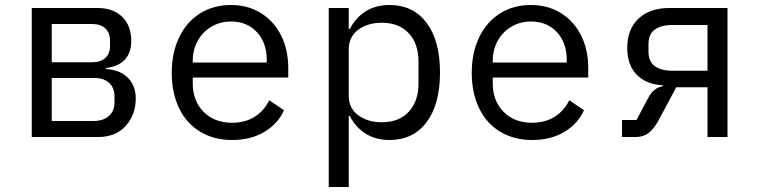

<svg xmlns="http://www.w3.org/2000/svg" viewBox="-20 -548 3040 768"><path d="M107 -516H370Q433 -516 469 -480.5Q505 -445 505 -385Q505 -337 479.5 -309.5Q454 -282 404 -276V-272Q462 -268 492.5 -236Q523 -204 523 -154Q523 -89 483 -44.5Q443 0 373 0H107ZM353 -64Q393 -64 415.5 -84Q438 -104 438 -139V-162Q438 -197 416.5 -216.5Q395 -236 359 -236H187V-64ZM349 -299Q382 -299 401 -316Q420 -333 420 -364V-386Q420 -417 401 -434.5Q382 -452 349 -452H187V-299Z M667 -257Q667 -338 697 -399.5Q727 -461 780.5 -494.5Q834 -528 904 -528Q972 -528 1024 -495.5Q1076 -463 1104.5 -406Q1133 -349 1133 -276V-238H751V-214Q751 -145 794 -101Q837 -57 909 -57Q960 -57 998 -80.5Q1036 -104 1057 -147L1116 -107Q1092 -53 1037.5 -20.5Q983 12 909 12Q836 12 781 -21Q726 -54 696.5 -115Q667 -176 667 -257ZM751 -305V-298H1047V-309Q1047 -377 1007.5 -419.5Q968 -462 904 -462Q861 -462 826 -441.5Q791 -421 771 -385Q751 -349 751 -305Z M1295 -516H1375V-432H1379Q1404 -479 1444 -503.5Q1484 -528 1538 -528Q1633 -528 1686.5 -456.5Q1740 -385 1740 -258Q1740 -131 1686.5 -59.5Q1633 12 1538 12Q1484 12 1444 -12.5Q1404 -37 1379 -84H1375V200H1295ZM1654 -214V-302Q1654 -373 1615 -415Q1576 -457 1507 -457Q1451 -457 1413 -429Q1375 -401 1375 -351V-165Q1375 -115 1413 -87Q1451 -59 1507 -59Q1576 -59 1615 -101Q1654 -143 1654 -214Z M1867 -257Q1867 -338 1897 -399.5Q1927 -461 1980.5 -494.5Q2034 -528 2104 -528Q2172 -528 2224 -495.5Q2276 -463 2304.5 -406Q2333 -349 2333 -276V-238H1951V-214Q1951 -145 1994 -101Q2037 -57 2109 -57Q2160 -57 2198 -80.5Q2236 -104 2257 -147L2316 -107Q2292 -53 2237.5 -20.5Q2183 12 2109 12Q2036 12 1981 -21Q1926 -54 1896.5 -115Q1867 -176 1867 -257ZM1951 -305V-298H2247V-309Q2247 -377 2207.5 -419.5Q2168 -462 2104 -462Q2061 -462 2026 -441.5Q1991 -421 1971 -385Q1951 -349 1951 -305Z M2468 -68H2526L2571 -153Q2583 -176 2597.5 -188Q2612 -200 2631 -203V-207Q2566 -210 2527.5 -248.5Q2489 -287 2489 -357Q2489 -431 2534 -473.5Q2579 -516 2658 -516H2890V0H2810V-199H2685L2614 -66Q2595 -32 2574.5 -16Q2554 0 2523 0H2468ZM2810 -448H2670Q2624 -448 2599 -429.5Q2574 -411 2574 -372V-341Q2574 -302 2599 -283.5Q2624 -265 2670 -265H2810Z"/></svg>

Font: iA Writer Mono V
Style: Regular
Weight: 400
Designer: Mike Abbink, Paul van der Laan, Pieter van Rosmalen
Foundry: Bold Monday
Version: Version 2.000